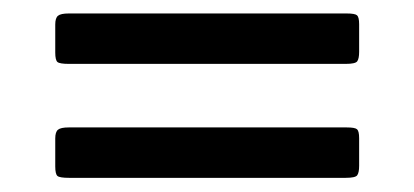

<svg xmlns="http://www.w3.org/2000/svg" viewBox="-20 -526 600 278"><path d="M79.5 -506.5H482Q494 -506.5 497 -503.8Q500 -501 500 -491V-451Q500 -441 497.2 -437.2Q494.5 -433.5 480.5 -433.5H80Q66.5 -433.5 63.2 -436.2Q60 -439 60 -450V-490.5Q60 -500 64 -503.2Q68 -506.5 79.5 -506.5ZM79.5 -341.5H482Q494 -341.5 497 -338.8Q500 -336 500 -326V-286Q500 -276 497.2 -272.2Q494.5 -268.5 480.5 -268.5H80Q66.5 -268.5 63.2 -271.2Q60 -274 60 -285V-325.5Q60 -335 64 -338.2Q68 -341.5 79.5 -341.5Z"/></svg>

Font: Besley* Narrow Semi
Style: Regular
Weight: 600
Width: 4
Designer: Owen Earl
Foundry: indestructible type*
Version: Version 3.000; ttfautohint (v1.8.3)